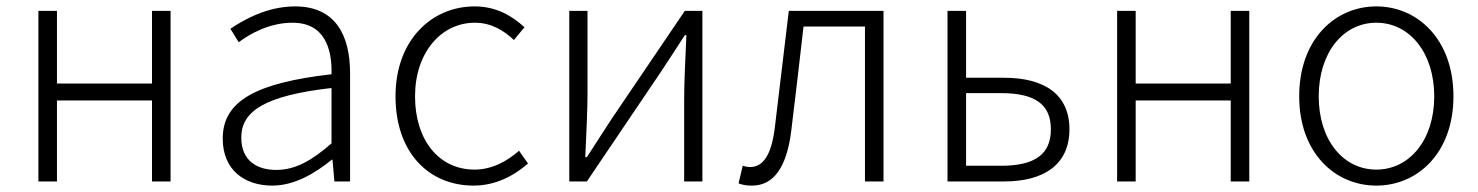

<svg xmlns="http://www.w3.org/2000/svg" viewBox="-20 -567 4618 600"><path d="M100 0H158V-253H455V0H513V-533H455V-306H158V-533H100Z M831 13C899 13 963 -24 1017 -68H1019L1025 0H1074V-338C1074 -456 1029 -547 902 -547C815 -547 741 -505 700 -477L726 -435C763 -463 824 -496 894 -496C995 -496 1018 -414 1016 -335C781 -308 676 -252 676 -134C676 -35 745 13 831 13ZM843 -36C784 -36 734 -64 734 -137C734 -219 806 -268 1016 -292V-119C953 -64 902 -36 843 -36Z M1460 13C1527 13 1584 -16 1630 -56L1602 -96C1566 -64 1518 -37 1463 -37C1351 -37 1277 -130 1277 -266C1277 -402 1358 -496 1464 -496C1514 -496 1553 -473 1586 -442L1619 -482C1582 -515 1534 -547 1463 -547C1331 -547 1216 -444 1216 -266C1216 -89 1321 13 1460 13Z M1759 0H1814L2045 -342C2066 -374 2099 -424 2120 -457H2125C2122 -386 2118 -315 2118 -256V0H2175V-533H2120L1889 -192C1868 -159 1835 -109 1814 -76H1809C1812 -147 1816 -219 1816 -276V-533H1759Z M2330 13C2397 13 2439 -43 2453 -161C2466 -269 2479 -376 2491 -484H2683V0H2741V-533H2445C2431 -413 2416 -294 2402 -174C2392 -85 2366 -45 2324 -45C2315 -45 2308 -47 2301 -49L2288 6C2301 11 2312 13 2330 13Z M2941 0H3118C3244 0 3322 -54 3322 -163C3322 -272 3244 -324 3118 -324H2999V-533H2941ZM2999 -49V-276H3108C3213 -276 3264 -242 3264 -163C3264 -84 3213 -49 3108 -49Z M3471 0H3529V-253H3826V0H3884V-533H3826V-306H3529V-533H3471Z M4281 13C4410 13 4522 -89 4522 -266C4522 -444 4410 -547 4281 -547C4152 -547 4040 -444 4040 -266C4040 -89 4152 13 4281 13ZM4281 -37C4177 -37 4101 -130 4101 -266C4101 -402 4177 -496 4281 -496C4385 -496 4462 -402 4462 -266C4462 -130 4385 -37 4281 -37Z"/></svg>

Font: Genne Gothic Light
Style: Regular
Weight: 300
Designer: Ryoko NISHIZUKA (kana & ideographs); Paul D. Hunt (Latin, Greek & Cyrillic); Wenlong ZHANG (bopomofo); Sandoll Communica
Foundry: Adobe Systems Incorporated
Version: Version 1.004;PS 1.004;hotconv 16.6.51;makeotf.lib2.5.65220